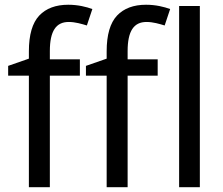

<svg xmlns="http://www.w3.org/2000/svg" viewBox="-20 -785 937 805"><path d="M314.9 -536.1H189V-570.8C189 -654.8 214.8 -692.9 268.1 -692.9C295.9 -692.9 322.8 -684.6 344.2 -678.2L367.2 -747.1C341.8 -756.3 307.1 -765.1 266.1 -765.1C213.9 -765.1 173.3 -750 144.5 -719.7C115.7 -689 101.1 -639.2 101.1 -569.8V-539.1L14.2 -508.8V-467.8H101.1V0H189V-467.8H314.9ZM641.1 -536.1H515.1V-570.8C515.1 -654.8 541 -692.9 594.2 -692.9C622.1 -692.9 648.9 -684.6 670.4 -678.2L693.4 -747.1C668 -756.3 633.3 -765.1 592.3 -765.1C540 -765.1 499.5 -750 470.7 -719.7C441.9 -689 427.2 -639.2 427.2 -569.8V-539.1L340.3 -508.8V-467.8H427.2V0H515.1V-467.8H641.1ZM817.9 -759.8H731V0H817.9Z"/></svg>

Font: Avrile Sans
Style: Regular
Weight: 400
Designer: Monotype Design Team, Google (font), Stefan Peev (BGR Cyrillic), Cristiano Sobral (main changes)
Foundry: The Avrile Sans Project Authors
Version: Version 3.110